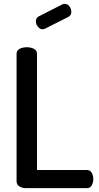

<svg xmlns="http://www.w3.org/2000/svg" viewBox="-20 -976 515 996"><path d="M113 0Q96 0 81 -9Q66 -18 66 -35V-697Q66 -715 82.5 -723Q99 -731 119 -731Q139 -731 155.5 -723Q172 -715 172 -697V-94H432Q448 -94 456 -79.5Q464 -65 464 -47Q464 -30 456 -15Q448 0 432 0ZM201 -824Q187 -824 176.5 -837.5Q166 -851 166 -865Q166 -883 181 -891L305 -954Q311 -956 316 -956Q331 -956 340.5 -942.5Q350 -929 350 -915Q350 -896 334 -888L213 -827Q210 -826 207 -825Q204 -824 201 -824Z"/></svg>

Font: Dosis ExtraLight SemiBold
Style: Regular
Weight: 600
Version: Version 3.001; ttfautohint (v1.8.2)